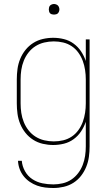

<svg xmlns="http://www.w3.org/2000/svg" viewBox="-20 -717 540 960"><path d="M247 223Q226 223 205.5 220.5Q185 218 165.5 211Q146 204 128.5 192Q111 180 98 163.5Q85 147 78 127.5Q71 108 70 87H89Q91 114 105 139Q119 164 142 179Q165 194 192 199.5Q219 205 247 205Q270 205 293.5 199.5Q317 194 336.5 181Q356 168 370.5 149Q385 130 393.5 108Q402 86 405.5 62.5Q409 39 409 15V-108Q400 -82 385 -59.5Q370 -37 348 -21Q326 -5 299.5 1.5Q273 8 246 8Q220 8 194 2Q168 -4 146 -18Q124 -32 107.5 -52.5Q91 -73 81 -97.5Q71 -122 67.5 -148Q64 -174 64 -200V-320Q64 -346 67.5 -372Q71 -398 81 -422.5Q91 -447 107.5 -467.5Q124 -488 146 -502Q168 -516 194 -522Q220 -528 246 -528Q273 -528 299.5 -521.5Q326 -515 348 -499Q370 -483 385 -460.5Q400 -438 409 -412V-520H428V15Q428 41 424.5 67Q421 93 411 117.5Q401 142 385 162.5Q369 183 347 197Q325 211 299 217Q273 223 247 223ZM249 -10Q273 -10 296 -15.5Q319 -21 338.5 -34Q358 -47 372 -66.5Q386 -86 394 -108Q402 -130 405.5 -153.5Q409 -177 409 -200V-320Q409 -343 405.5 -366.5Q402 -390 394 -412Q386 -434 372 -453.5Q358 -473 338.5 -486Q319 -499 296 -504.5Q273 -510 249 -510Q225 -510 201.5 -504.5Q178 -499 158 -486.5Q138 -474 123 -455Q108 -436 99 -413.5Q90 -391 86.5 -367.5Q83 -344 83 -320V-200Q83 -176 86.5 -152.5Q90 -129 99 -106.5Q108 -84 123 -65Q138 -46 158 -33.5Q178 -21 201.5 -15.5Q225 -10 249 -10ZM250 -644Q245 -644 239.5 -645.5Q234 -647 230.5 -650.5Q227 -654 225.5 -659.5Q224 -665 224 -670Q224 -675 225.5 -680.5Q227 -686 230.5 -689.5Q234 -693 239.5 -695Q245 -697 250 -697Q255 -697 260.5 -695Q266 -693 269.5 -689.5Q273 -686 275 -680.5Q277 -675 277 -670Q277 -665 275 -659.5Q273 -654 269.5 -650.5Q266 -647 260.5 -645.5Q255 -644 250 -644Z"/></svg>

Font: Iosevka Curly Thin
Style: Regular
Weight: 100
Monospace: yes
Designer: Belleve Invis
Foundry: Belleve Invis
Version: Version 22.1.2; ttfautohint (v1.8.4)